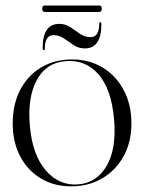

<svg xmlns="http://www.w3.org/2000/svg" viewBox="-20 -650 510 680"><path d="M236 -439.5Q296 -439.5 343.5 -410.8Q391 -382 418.2 -330.8Q445.5 -279.5 445.5 -213Q445.5 -147 417.8 -96.8Q390 -46.5 341.8 -18.2Q293.5 10 232 10Q171.5 10 124.8 -18Q78 -46 51.5 -96.2Q25 -146.5 25 -213Q25 -280 51.2 -331Q77.5 -382 125 -410.8Q172.5 -439.5 236 -439.5ZM257 3Q322.5 -2 357.8 -62.8Q393 -123.5 384 -228Q374.5 -334.5 328.8 -386.8Q283 -439 213 -433.5Q143.5 -428.5 110 -366Q76.5 -303.5 86 -201.5Q95.5 -99.5 143 -45.5Q190.5 8.5 257 3ZM280.5 -478.5Q258.5 -478.5 241 -490.2Q223.5 -502 206.5 -513.8Q189.5 -525.5 170 -525.5Q139 -525.5 139 -479.5Q139 -472.5 135 -472.5Q131 -472.5 131 -479.5Q131 -565.5 190 -565.5Q211.5 -565.5 229 -553.8Q246.5 -542 263.5 -530.2Q280.5 -518.5 300.5 -518.5Q331 -518.5 331.5 -564.5Q331.5 -571.5 335 -571.5Q339 -571.5 339 -564.5Q339 -478.5 280.5 -478.5ZM129.5 -619Q129.5 -630.5 138.5 -630.5H331.5Q340.5 -630.5 340.5 -619Q340.5 -607.5 331.5 -607.5H138.5Q129.5 -607.5 129.5 -619Z"/></svg>

Font: Fraunces 144pt Light
Style: Regular
Weight: 300
Version: Version 1.000;[b76b70a41]